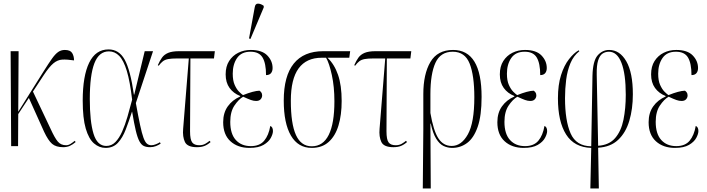

<svg xmlns="http://www.w3.org/2000/svg" viewBox="-20 -825 3992 1084"><path d="M43 0 40 -536H85L83 -194L228 -425Q255 -468 273.5 -494Q292 -520 308.5 -531.5Q325 -543 346 -543Q377 -543 387.5 -525.5Q398 -508 398 -484Q358 -490 331.5 -488.5Q305 -487 281.5 -467.5Q258 -448 227 -401L166 -308L265 -99Q289 -46 306.5 -25.5Q324 -5 353 -5Q366 -5 378 -12.5Q390 -20 402 -30L407 -23Q391 -9 374.5 -1.5Q358 6 337 6Q296 6 274 -13Q252 -32 229 -81L143 -272L83 -181L82 0Z M576 10Q540 10 510.5 -15.5Q481 -41 464 -99.5Q447 -158 447 -257Q447 -396 483.5 -471Q520 -546 593 -546Q652 -546 684 -488Q716 -430 736 -291H738L797 -536H844L747 -243Q761 -166 771 -119Q781 -72 790 -47.5Q799 -23 809.5 -14Q820 -5 835 -5Q846 -5 860 -10.5Q874 -16 883 -22L887 -14Q875 -6 860 0Q845 6 827 6Q807 6 792.5 -0.5Q778 -7 767 -27.5Q756 -48 746.5 -88Q737 -128 726 -194H725Q708 -141 690 -94Q672 -47 645.5 -18.5Q619 10 576 10ZM580 -1Q610 -1 631.5 -23Q653 -45 669.5 -82Q686 -119 699.5 -165.5Q713 -212 726 -262Q714 -365 696 -424.5Q678 -484 653 -509.5Q628 -535 595 -535Q539 -535 513 -468Q487 -401 487 -266Q487 -139 508 -70Q529 -1 580 -1Z M1092 6Q1038 6 1024 -23.5Q1010 -53 1014 -98L1046 -495H981Q948 -495 929.5 -491.5Q911 -488 899.5 -479Q888 -470 876 -454L871 -457Q882 -482 894.5 -499.5Q907 -517 929.5 -526.5Q952 -536 992 -536H1193L1188 -495H1055L1053 -84Q1053 -37 1065 -21Q1077 -5 1105 -5Q1125 -5 1139.5 -13.5Q1154 -22 1163 -30L1169 -23Q1152 -8 1134.5 -1Q1117 6 1092 6Z M1389 10Q1322 10 1281 -27.5Q1240 -65 1240 -135Q1240 -188 1266 -224.5Q1292 -261 1336 -280V-283Q1298 -298 1276 -328.5Q1254 -359 1254 -405Q1254 -450 1273.5 -480.5Q1293 -511 1325 -527Q1357 -543 1396 -543Q1459 -543 1489 -512Q1519 -481 1519 -441Q1519 -423 1510 -412Q1501 -401 1482 -401Q1482 -467 1462.5 -500Q1443 -533 1394 -533Q1343 -533 1318.5 -497.5Q1294 -462 1294 -409Q1294 -370 1305 -345.5Q1316 -321 1329.5 -307.5Q1343 -294 1352 -288Q1412 -312 1445 -313Q1450 -310 1455 -303.5Q1460 -297 1460 -286Q1460 -274 1451.5 -264.5Q1443 -255 1426 -255Q1412 -255 1396.5 -260.5Q1381 -266 1353 -279Q1327 -264 1303.5 -229Q1280 -194 1280 -137Q1280 -69 1311.5 -34.5Q1343 0 1396 0Q1446 0 1471.5 -30.5Q1497 -61 1506 -114Q1521 -108 1521 -85Q1521 -69 1509 -46.5Q1497 -24 1468 -7Q1439 10 1389 10ZM1394 -605 1386 -608 1418 -783Q1421 -805 1437 -804.5Q1453 -804 1469 -792V-783Z M1740 10Q1663 10 1622.5 -59.5Q1582 -129 1582 -257Q1582 -396 1638.5 -466Q1695 -536 1805 -536H1957L1952 -499H1829Q1868 -462 1888.5 -402.5Q1909 -343 1909 -255Q1909 -176 1891 -116.5Q1873 -57 1835.5 -23.5Q1798 10 1740 10ZM1740 1Q1804 1 1836 -63.5Q1868 -128 1868 -253Q1868 -335 1853.5 -401.5Q1839 -468 1821 -499H1796Q1710 -499 1666 -439Q1622 -379 1622 -256Q1622 -126 1651 -62.5Q1680 1 1740 1Z M2201 6Q2147 6 2133 -23.5Q2119 -53 2123 -98L2155 -495H2090Q2057 -495 2038.5 -491.5Q2020 -488 2008.5 -479Q1997 -470 1985 -454L1980 -457Q1991 -482 2003.5 -499.5Q2016 -517 2038.5 -526.5Q2061 -536 2101 -536H2302L2297 -495H2164L2162 -84Q2162 -37 2174 -21Q2186 -5 2214 -5Q2234 -5 2248.5 -13.5Q2263 -22 2272 -30L2278 -23Q2261 -8 2243.5 -1Q2226 6 2201 6Z M2367 239 2370 -96V-294Q2370 -407 2410 -475Q2450 -543 2538 -543Q2699 -543 2699 -278Q2699 -172 2677 -109Q2655 -46 2617.5 -18Q2580 10 2533 10Q2507 10 2484 -1Q2461 -12 2442.5 -42Q2424 -72 2412 -127H2410L2412 239ZM2530 -1Q2585 -1 2621.5 -66.5Q2658 -132 2658 -276Q2658 -399 2631.5 -466Q2605 -533 2536 -533Q2467 -533 2438.5 -470.5Q2410 -408 2410 -293V-187Q2427 -87 2455 -44Q2483 -1 2530 -1Z M2937 10Q2870 10 2829 -27.5Q2788 -65 2788 -135Q2788 -188 2814 -224.5Q2840 -261 2884 -280V-283Q2846 -298 2824 -328.5Q2802 -359 2802 -405Q2802 -450 2821.5 -480.5Q2841 -511 2873 -527Q2905 -543 2944 -543Q3007 -543 3037 -512Q3067 -481 3067 -441Q3067 -423 3058 -412Q3049 -401 3030 -401Q3030 -467 3010.5 -500Q2991 -533 2942 -533Q2891 -533 2866.5 -497.5Q2842 -462 2842 -409Q2842 -370 2853 -345.5Q2864 -321 2877.5 -307.5Q2891 -294 2900 -288Q2960 -312 2993 -313Q2998 -310 3003 -303.5Q3008 -297 3008 -286Q3008 -274 2999.5 -264.5Q2991 -255 2974 -255Q2960 -255 2944.5 -260.5Q2929 -266 2901 -279Q2875 -264 2851.5 -229Q2828 -194 2828 -137Q2828 -69 2859.5 -34.5Q2891 0 2944 0Q2994 0 3019.5 -30.5Q3045 -61 3054 -114Q3069 -108 3069 -85Q3069 -69 3057 -46.5Q3045 -24 3016 -7Q2987 10 2937 10Z M3313 239 3318 10Q3222 7 3176 -66Q3130 -139 3130 -270Q3130 -346 3147.5 -401Q3165 -456 3192.5 -491Q3220 -526 3247 -541L3251 -536Q3218 -510 3200.5 -468Q3183 -426 3176.5 -375Q3170 -324 3170 -271Q3170 -144 3201.5 -72Q3233 0 3318 1L3325 -397Q3327 -481 3354 -512Q3381 -543 3419 -543Q3479 -543 3516 -479Q3553 -415 3553 -293Q3553 -210 3533 -143Q3513 -76 3470 -35.5Q3427 5 3357 9L3361 239ZM3349 -404 3357 -2Q3419 -6 3453 -45.5Q3487 -85 3500 -149Q3513 -213 3513 -290Q3513 -408 3488.5 -470.5Q3464 -533 3418 -533Q3398 -533 3382 -522.5Q3366 -512 3357 -484Q3348 -456 3349 -404Z M3791 10Q3724 10 3683 -27.5Q3642 -65 3642 -135Q3642 -188 3668 -224.5Q3694 -261 3738 -280V-283Q3700 -298 3678 -328.5Q3656 -359 3656 -405Q3656 -450 3675.5 -480.5Q3695 -511 3727 -527Q3759 -543 3798 -543Q3861 -543 3891 -512Q3921 -481 3921 -441Q3921 -423 3912 -412Q3903 -401 3884 -401Q3884 -467 3864.5 -500Q3845 -533 3796 -533Q3745 -533 3720.5 -497.5Q3696 -462 3696 -409Q3696 -370 3707 -345.5Q3718 -321 3731.5 -307.5Q3745 -294 3754 -288Q3814 -312 3847 -313Q3852 -310 3857 -303.5Q3862 -297 3862 -286Q3862 -274 3853.5 -264.5Q3845 -255 3828 -255Q3814 -255 3798.5 -260.5Q3783 -266 3755 -279Q3729 -264 3705.5 -229Q3682 -194 3682 -137Q3682 -69 3713.5 -34.5Q3745 0 3798 0Q3848 0 3873.5 -30.5Q3899 -61 3908 -114Q3923 -108 3923 -85Q3923 -69 3911 -46.5Q3899 -24 3870 -7Q3841 10 3791 10Z"/></svg>

Font: Noto Serif Display ExtraCondensed ExtraLight
Style: Regular
Weight: 200
Width: 2
Designer: Monotype Design Team
Foundry: Monotype Imaging Inc.
Version: Version 2.009